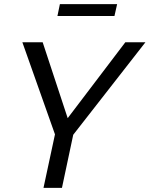

<svg xmlns="http://www.w3.org/2000/svg" viewBox="-20 -916 729 936"><path d="M248 -261 89 -710H188L310 -340L591 -710H689L337 -259L282 0H192ZM260 -838 272 -896H551L538 -838Z"/></svg>

Font: Raleway Medium
Style: Italic
Weight: 500
Italic angle: -12°
Designer: Matt McInerney, Pablo Impallari, Rodrigo Fuenzalida
Foundry: Matt McInerney, Pablo Impallari, Rodrigo Fuenzalida
Version: Version 4.026